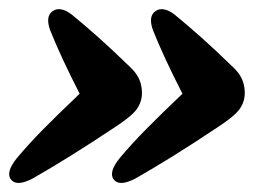

<svg xmlns="http://www.w3.org/2000/svg" viewBox="-24 -424 581 423"><path d="M513.5 -204Q509 -187.5 497 -175.5Q485 -163.5 460.5 -147Q402 -108 357.8 -80.5Q313.5 -53 274 -30.5Q240 -13 227.5 -27.5Q213.5 -43.5 240 -76Q265 -106 297.8 -139.2Q330.5 -172.5 378 -217.5Q336 -299.5 313 -357.5Q302 -388 318.5 -399.5Q335 -411 360.5 -392Q388 -369.5 419.5 -341.5Q451 -313.5 491 -274.5Q508 -258 512.8 -239.2Q517.5 -220.5 513.5 -204ZM287 -204Q282.5 -187.5 270.5 -175.5Q258.5 -163.5 234 -147Q175.5 -108 131.2 -80.5Q87 -53 47.5 -30.5Q13.5 -13 1 -27.5Q-13 -43.5 13.5 -76Q38.5 -106 71.2 -139.2Q104 -172.5 151.5 -217.5Q109.5 -299.5 86.5 -357.5Q75.5 -388 92 -399.5Q108.5 -411 134 -392Q161.5 -369.5 193 -341.5Q224.5 -313.5 264.5 -274.5Q281.5 -258 286.2 -239.2Q291 -220.5 287 -204Z"/></svg>

Font: Fraunces 144pt SuperSoft
Style: Bold Italic
Weight: 700
Italic angle: -16°
Version: Version 1.000;[0bf87f6ff]